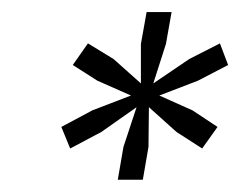

<svg xmlns="http://www.w3.org/2000/svg" viewBox="-20 -749 399 319"><path d="M175.7 -450.4 185.1 -504.9 206.9 -570.9 148.3 -529.7 96.6 -502.3 81.9 -538.1 133.3 -565.6 197.6 -590.3 141.7 -615 100.9 -641 126.1 -676.9 168.7 -650.9 214.1 -610.4V-676L223.6 -729H265.1L255.7 -676L234.7 -610.4L294.4 -650.9L345.4 -676.9L359 -641L309 -615L244.7 -590.3L299.9 -565.6L341.4 -538.1L315.9 -502.3L273.3 -529.7L227.4 -570.9L226.7 -504.9L217.3 -450.4Z"/></svg>

Font: Mona Sans
Style: Italic
Weight: 200
Italic angle: -11.6951°
Designer: Deni Anggara
Foundry: GitHub
Version: Version 2.000